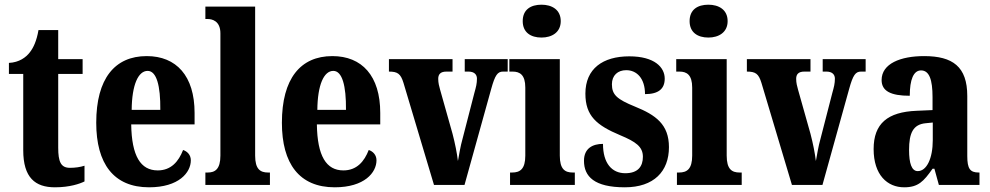

<svg xmlns="http://www.w3.org/2000/svg" viewBox="-20 -788 4216 818"><path d="M214 10C277 10 320 -5 340 -15V-82C322 -76 300 -73 278 -73C239 -73 228 -99 228 -159V-473H332V-536H228V-660H144C136 -613 122 -584 107 -565C91 -544 62 -522 18 -520V-473H79V-148C79 -31 130 10 214 10Z M615 10C742 10 793 -53 793 -105C793 -128 778 -143 760 -149C741 -100 709 -62 652 -62C579 -62 541 -123 539 -258H809V-307C809 -465 731 -549 605 -549C469 -549 390 -453 390 -265C390 -91 464 10 615 10ZM663 -320H541C542 -427 569 -486 609 -486C647 -486 664 -423 663 -320Z M855 0H1130V-53H1122C1089 -53 1067 -67 1067 -125V-760H855V-707H865C882 -707 919 -700 919 -646V-125C919 -67 896 -53 865 -53H855Z M1406 10C1533 10 1584 -53 1584 -105C1584 -128 1569 -143 1551 -149C1532 -100 1500 -62 1443 -62C1370 -62 1332 -123 1330 -258H1600V-307C1600 -465 1522 -549 1396 -549C1260 -549 1181 -453 1181 -265C1181 -91 1255 10 1406 10ZM1454 -320H1332C1333 -427 1360 -486 1400 -486C1438 -486 1455 -423 1454 -320Z M1699 -435 1829 0H1959L2073 -410C2089 -468 2100 -483 2123 -483H2143V-536H1960V-483H1976C2001 -483 2012 -470 2012 -453C2012 -432 2008 -417 2001 -392L1951 -198C1941 -163 1936 -128 1931 -102C1927 -135 1919 -176 1908 -218L1855 -406C1851 -420 1847 -435 1847 -452C1847 -471 1856 -483 1882 -483H1908V-536H1637V-483C1674 -483 1687 -474 1699 -435Z M2287 -628C2331 -628 2369 -650 2369 -698C2369 -747 2331 -768 2287 -768C2241 -768 2207 -747 2207 -698C2207 -650 2241 -628 2287 -628ZM2153 0H2429V-53H2420C2387 -53 2365 -67 2365 -125V-536H2150V-483H2164C2195 -483 2218 -469 2218 -415V-125C2218 -68 2196 -53 2162 -53H2153Z M2642 10C2766 10 2830 -58 2830 -161C2830 -258 2774 -298 2685 -334C2609 -365 2587 -384 2587 -429C2587 -467 2612 -489 2648 -489C2693 -489 2728 -454 2728 -387C2786 -387 2812 -410 2812 -453C2812 -501 2769 -548 2661 -548C2549 -548 2474 -496 2474 -389C2474 -294 2522 -254 2622 -212C2689 -184 2719 -163 2719 -120C2719 -80 2699 -50 2644 -50C2587 -50 2549 -92 2549 -175C2505 -175 2468 -156 2468 -103C2468 -36 2512 10 2642 10Z M2998 -628C3042 -628 3080 -650 3080 -698C3080 -747 3042 -768 2998 -768C2952 -768 2918 -747 2918 -698C2918 -650 2952 -628 2998 -628ZM2864 0H3140V-53H3131C3098 -53 3076 -67 3076 -125V-536H2861V-483H2875C2906 -483 2929 -469 2929 -415V-125C2929 -68 2907 -53 2873 -53H2864Z M3224 -435 3354 0H3484L3598 -410C3614 -468 3625 -483 3648 -483H3668V-536H3485V-483H3501C3526 -483 3537 -470 3537 -453C3537 -432 3533 -417 3526 -392L3476 -198C3466 -163 3461 -128 3456 -102C3452 -135 3444 -176 3433 -218L3380 -406C3376 -420 3372 -435 3372 -452C3372 -471 3381 -483 3407 -483H3433V-536H3162V-483C3199 -483 3212 -474 3224 -435Z M3832 10C3892 10 3915 -15 3953 -69H3961L3980 0H4153V-53H4150C4113 -53 4101 -69 4101 -123V-379C4101 -504 4039 -549 3917 -549C3817 -549 3736 -517 3736 -447C3736 -400 3775 -380 3856 -380C3856 -449 3872 -488 3904 -488C3939 -488 3953 -449 3953 -374V-319L3885 -316C3762 -311 3702 -262 3702 -153C3702 -42 3761 10 3832 10ZM3890 -59C3864 -59 3853 -92 3853 -149C3853 -221 3870 -258 3924 -263L3954 -266V-191C3954 -113 3928 -59 3890 -59Z"/></svg>

Font: Noto Serif Thai ExtraCondensed ExtraBold
Style: Regular
Weight: 800
Width: 2
Designer: Monotype Design Team
Foundry: Monotype Imaging Inc.
Version: Version 2.002